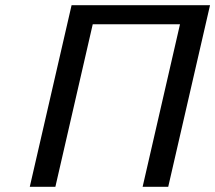

<svg xmlns="http://www.w3.org/2000/svg" viewBox="-20 -715 824 735"><path d="M94 0 254 -695H784L624 0H526L669 -622H335L192 0Z"/></svg>

Font: Coval
Style: Book Italic
Weight: 350
Foundry: Context Ltd
Version: Version 001.000